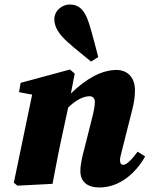

<svg xmlns="http://www.w3.org/2000/svg" viewBox="-20 -812 661 848"><path d="M212 0C226 -73 239 -144 255 -216L281 -337C317 -372 350 -387 376 -387C389 -387 399 -378 399 -362C399 -347 395 -322 387 -292L352 -153C345 -127 335 -88 335 -56C335 -10 365 16 419 16C511 16 582 -51 621 -121L588 -142C558 -102 538 -84 524 -84C515 -84 510 -91 510 -104C510 -114 513 -125 517 -141L565 -331C573 -362 576 -389 576 -414C576 -474 539 -503 495 -503C431 -503 363 -467 293 -399L310 -487L289 -505L71 -446L64 -405L122 -394L41 -5L57 8ZM414 -560C401 -609 389 -658 374 -706C352 -778 321 -792 288 -792C255 -792 220 -766 220 -727C220 -691 242 -659 279 -626C312 -596 348 -569 382 -540Z"/></svg>

Font: Source Serif Pro Black
Style: Italic
Weight: 900
Italic angle: -12°
Designer: Frank Grießhammer
Foundry: Adobe Systems Incorporated
Version: Version 3.001;hotconv 1.0.111;makeotfexe 2.5.65597